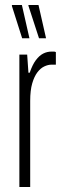

<svg xmlns="http://www.w3.org/2000/svg" viewBox="-20 -743 242 763"><path d="M57 0V-526H88L93 -454H98Q109 -486 122.5 -504Q136 -522 151.5 -530Q167 -538 185 -538Q190 -538 194 -538Q198 -538 202 -536V-486H184Q171 -486 156 -479Q141 -472 128.5 -455.5Q116 -439 108 -411.5Q100 -384 100 -342V0ZM135 -591 93 -720V-723H133L163 -591ZM68 -591 27 -720 28 -723H67L97 -591Z"/></svg>

Font: Archivo ExtraCondensed Thin
Style: Regular
Weight: 250
Width: 2
Designer: Hector Gatti
Foundry: Omnibus-Type
Version: Version 2.001